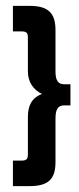

<svg xmlns="http://www.w3.org/2000/svg" viewBox="-20 -634 269 654"><path d="M24 -614V-527H55C73 -527 75 -518 75 -507V-391C75 -354 94 -328 123 -314C87 -300 75 -273 75 -235V-108C75 -96 73 -87 55 -87H24V0H80C146 0 169 -25 169 -82V-226C169 -251 171 -275 199 -275H220V-347H199C171 -347 169 -371 169 -395V-531C169 -588 146 -614 81 -614Z"/></svg>

Font: Modon Arabic
Style: Bold
Weight: 700
Designer: Ahmedzaza
Foundry: Ahmedzaza
Version: Version 2.010